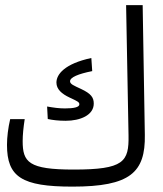

<svg xmlns="http://www.w3.org/2000/svg" viewBox="-20 -713 626 736"><path d="M257.8 2.4C479 2.4 537.6 -51.8 535.2 -195.8L526.9 -693.4H463.4L472.7 -194.3C474.6 -92.8 455.1 -63 262.2 -63C89.4 -63 66.9 -91.3 66.9 -172.4C66.9 -195.8 69.8 -224.6 74.7 -256.3H19C11.2 -223.1 6.8 -187 6.8 -157.7C6.8 -34.7 63 2.4 257.8 2.4ZM231.9 -250C287.6 -250 339.4 -271.5 339.4 -315.9C339.4 -339.4 329.1 -354 290.5 -372.1C264.6 -384.3 248.5 -390.1 248.5 -401.4C248.5 -416.5 279.8 -429.7 333.5 -440.4L330.1 -490.7C228 -468.8 196.3 -428.2 196.3 -396.5C196.3 -370.6 217.3 -353 246.1 -339.4C277.3 -324.7 284.2 -321.8 284.2 -313C284.2 -301.8 262.2 -297.4 229 -297.4C205.6 -297.4 186 -300.3 160.6 -304.7L163.1 -256.8C180.7 -252.9 203.1 -250 231.9 -250Z"/></svg>

Font: Cascadia Code Light
Style: Regular
Weight: 300
Monospace: yes
Designer: Aaron Bell
Foundry: Saja Typeworks
Version: Version 2404.023